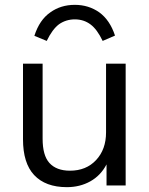

<svg xmlns="http://www.w3.org/2000/svg" viewBox="-20 -766 617 793"><path d="M499 -503V0H420V-87Q396 -41 353 -17Q310 7 256 7Q168 7 121 -43Q75 -92 75 -191V-503H156V-193Q156 -124 184 -93Q213 -61 269 -61Q336 -61 377 -105Q418 -149 418 -219V-503ZM289 -746Q346 -746 390 -715Q434 -683 455 -619L404 -597Q381 -645 354 -665Q326 -686 289 -686Q253 -686 224 -666Q196 -645 173 -597L122 -618Q143 -684 188 -715Q231 -746 289 -746Z"/></svg>

Font: PRinguin Sans
Style: Regular
Weight: 400
Designer: Vernon Adams
Foundry: Vernon Adams
Version: ""